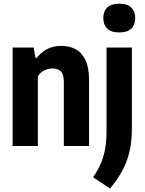

<svg xmlns="http://www.w3.org/2000/svg" viewBox="-20 -810 802 1065"><path d="M50 0V-546.5H166.5L177 -488.5H183.5Q235.5 -555.5 321 -555.5Q364.5 -555.5 399 -537.2Q433.5 -519 453.8 -477.2Q474 -435.5 474 -365.5V0H334V-355Q334 -398.5 316.8 -414.5Q299.5 -430.5 271.5 -430.5Q250.5 -430.5 227.5 -420.2Q204.5 -410 190 -387V0ZM590.5 235.5 496.5 173.5Q524.5 132 540.8 93Q557 54 564 10.8Q571 -32.5 571 -87.5V-546.5H711.5V-94.5Q711.5 2 684.2 78.8Q657 155.5 590.5 235.5ZM641.5 -630Q596.5 -630 574.8 -651.2Q553 -672.5 553 -709.5Q553 -747 574.8 -768.2Q596.5 -789.5 641.5 -789.5Q686.5 -789.5 708.2 -768.2Q730 -747 730 -709.5Q730 -672.5 708.2 -651.2Q686.5 -630 641.5 -630Z"/></svg>

Font: Encode Sans Condensed
Style: Bold
Weight: 700
Width: 3
Designer: Multiple Designers
Foundry: Impallari Type
Version: Version 3.000; ttfautohint (v1.8.3) -l 8 -r 50 -G 200 -x 14 